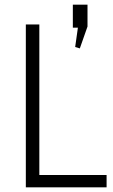

<svg xmlns="http://www.w3.org/2000/svg" viewBox="-20 -805 487 825"><path d="M135 -53H438V0H91V-700H149V-11ZM356 -785V-691L323 -597L303 -603L325 -759L352 -686H293V-785Z"/></svg>

Font: Pathway Extreme 8pt Thin 12pt
Style: Regular
Weight: 100
Version: Version 1.001;gftools[0.9.26]